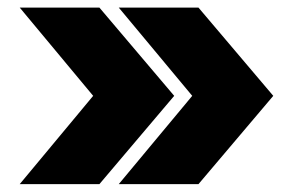

<svg xmlns="http://www.w3.org/2000/svg" viewBox="-20 -544 760 494"><path d="M30.8 -70.3 219.7 -297.4 30.8 -524.4H235.8L428.2 -297.4L235.8 -70.3ZM285.6 -70.3 474.6 -297.4 285.6 -524.4H490.7L683.1 -297.4L490.7 -70.3Z"/></svg>

Font: Inter 18pt Black
Style: Regular
Weight: 900
Designer: Rasmus Andersson
Foundry: rsms
Version: Version 4.001;git-66647c0bb